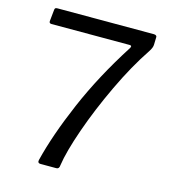

<svg xmlns="http://www.w3.org/2000/svg" viewBox="-110 -831 820 921"><g transform="rotate(15 299.5 -371.0)"><path d="M540 -742Q548 -742 552 -738.5Q556 -735 555 -730L554 -694Q554 -679 540 -658Q477 -564 418.5 -440.5Q360 -317 320 -202.5Q280 -88 270 -19Q269 0 255 0H176Q168 0 165 -4.5Q162 -9 164 -17Q196 -147 267 -312.5Q338 -478 447 -648Q450 -653 450 -657Q450 -662 440 -662H53Q41 -662 42 -674L48 -732Q49 -738 52 -740Q55 -742 63 -742Z"/></g></svg>

Font: n
Style: Regular
Weight: 400
Designer: Pablo Impallari, Rodrigo Fuenzalida
Foundry: Impallari Type
Version: Version 1.002; ttfautohint (v1.5)